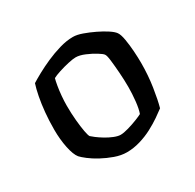

<svg xmlns="http://www.w3.org/2000/svg" viewBox="-116 -628 769 756"><g transform="rotate(-30 268.0 -250.0)"><path d="M258 0Q232 0 204 -10Q176 -20 151 -33.5Q126 -47 108 -61Q90 -75 83 -83Q70 -99 62 -137.5Q54 -176 54 -220Q54 -261 57.5 -297.5Q61 -334 67 -365Q73 -396 80 -417Q94 -426 119.5 -440Q145 -454 175.5 -467.5Q206 -481 238.5 -490.5Q271 -500 300 -500Q318 -500 342 -491.5Q366 -483 391 -471Q416 -459 435 -446.5Q454 -434 461 -424Q469 -413 473.5 -386.5Q478 -360 480 -330.5Q482 -301 482 -277Q482 -221 474 -169Q466 -117 457 -85Q444 -75 423 -60.5Q402 -46 375.5 -32Q349 -18 318.5 -9Q288 0 258 0ZM271 -72Q285 -72 307.5 -78.5Q330 -85 350 -93Q370 -101 377 -105Q384 -124 387.5 -157Q391 -190 391 -220Q391 -252 388.5 -286Q386 -320 383 -345Q380 -370 375 -376Q371 -382 352.5 -393.5Q334 -405 310.5 -415Q287 -425 269 -425Q257 -425 234.5 -420Q212 -415 190.5 -408Q169 -401 158 -395Q155 -385 151.5 -364.5Q148 -344 146 -321Q144 -298 144 -277Q144 -242 147 -210Q150 -178 154 -156.5Q158 -135 162 -129Q166 -125 178.5 -115.5Q191 -106 207.5 -96Q224 -86 241.5 -79Q259 -72 271 -72Z"/></g></svg>

Font: Texturina 12pt
Style: Regular
Weight: 400
Designer: Guillermo Torres Carreño
Foundry: Omnibus-Type
Version: Version 1.002